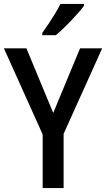

<svg xmlns="http://www.w3.org/2000/svg" viewBox="-20 -961 542 981"><path d="M252 -384 389 -714H502L305 -277V0H198V-274L0 -714H115ZM409 -931Q399 -917 381.5 -897Q364 -877 343.5 -855.5Q323 -834 302.5 -814.5Q282 -795 265 -781H196V-793Q212 -815 229 -840.5Q246 -866 262 -892.5Q278 -919 289 -941H409Z"/></svg>

Font: Noto Sans Display SemiCondensed Medium
Style: Regular
Weight: 500
Width: 4
Designer: Monotype Design Team
Foundry: Monotype Imaging Inc.
Version: Version 2.003